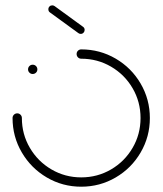

<svg xmlns="http://www.w3.org/2000/svg" viewBox="-20 -705 614 725"><path d="M85.9 -443Q85.9 -450.4 91.1 -455.6Q96.3 -460.7 103.3 -460.7Q110.7 -460.7 115.9 -455.6Q121.1 -450.4 121.1 -443Q121.1 -435.6 115.9 -430.6Q110.7 -425.6 103.3 -425.6Q96.3 -425.6 91.1 -430.7Q85.9 -435.9 85.9 -443ZM269.3 -501.1Q269.3 -508.5 274.4 -513.5Q279.6 -518.5 286.7 -518.5Q357 -518.5 416.7 -483.7Q476.3 -448.9 511.1 -389.3Q545.9 -329.6 545.9 -259.3Q545.9 -188.9 511.1 -129.3Q476.3 -69.6 416.7 -34.8Q357 0 286.7 0Q216.3 0 156.9 -34.8Q97.4 -69.6 62.4 -129.3Q27.4 -188.9 27.4 -259.3Q27.4 -266.7 32.6 -271.9Q37.8 -277 45.2 -277Q52.2 -277 57.4 -271.9Q62.6 -266.7 62.6 -259.3Q62.6 -198.1 92.8 -146.7Q123 -95.2 174.4 -65.2Q225.9 -35.2 286.7 -35.2Q347.8 -35.2 399.3 -65.2Q450.7 -95.2 480.7 -146.7Q510.7 -198.1 510.7 -259.3Q510.7 -320.4 480.7 -371.9Q450.7 -423.3 399.3 -453.3Q347.8 -483.3 286.7 -483.3Q279.3 -483.3 274.3 -488.5Q269.3 -493.7 269.3 -501.1ZM162.6 -670Q162.6 -676.3 166.9 -680.6Q171.1 -684.8 177.4 -684.8Q182.2 -684.8 186.3 -681.9L293.7 -603.7Q299.6 -599.6 299.6 -591.9Q299.6 -585.9 295.4 -581.5Q291.1 -577 284.8 -577Q280 -577 275.9 -580L168.5 -658.1Q162.6 -662.2 162.6 -670Z"/></svg>

Font: 26F Galaxy Sans Light
Style: Regular
Weight: 300
Designer: C₂₉H₂₅N₃O₅
Version: Version 1.100